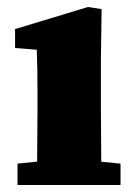

<svg xmlns="http://www.w3.org/2000/svg" viewBox="-20 -528 387 548"><path d="M30 0V-61L129 -71H221L324 -61V0ZM85 0Q86 -30 86 -67Q86 -104 86.5 -143Q87 -182 87 -215V-267Q87 -301 86.5 -329Q86 -357 85 -386L23 -391V-445L231 -508L270 -502L268 -359V-215Q268 -182 268.5 -143Q269 -104 269 -67Q269 -30 270 0Z"/></svg>

Font: Source Serif 4 ExtraBold
Style: Regular
Weight: 800
Designer: Frank Grießhammer
Foundry: Adobe Systems Incorporated
Version: Version 4.004;hotconv 1.0.116;makeotfexe 2.5.65601